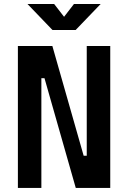

<svg xmlns="http://www.w3.org/2000/svg" viewBox="-20 -918 626 938"><path d="M350.1 0 197.3 -536.1H182.1V0H67.4V-693.4H235.8L388.7 -157.2H403.8V-693.4H518.6V0ZM236.3 -771.5 114.3 -898.4H244.6L293 -835.9L341.3 -898.4H471.7L349.6 -771.5Z"/></svg>

Font: Cascadia Mono NF SemiBold
Style: Regular
Weight: 600
Monospace: yes
Designer: Aaron Bell
Foundry: Saja Typeworks
Version: Version 2404.023; ttfautohint (v1.8.4)